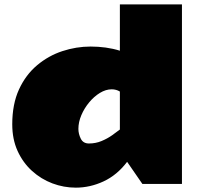

<svg xmlns="http://www.w3.org/2000/svg" viewBox="-20 -842 912 879"><path d="M36.1 -272.9Q36.1 -365.2 66.9 -432.4Q97.7 -499.5 149.7 -543.2Q201.7 -586.9 265.4 -607.9Q329.1 -628.9 395 -628.9Q429.7 -628.9 463.6 -624.3Q497.6 -619.6 528.8 -609.9V-821.8H813V0H631.8L562 -101.1Q516.1 -40.5 454.3 -11.7Q392.6 17.1 327.1 17.1Q272 17.1 220 -2.4Q168 -22 126.5 -59.6Q85 -97.2 60.5 -150.9Q36.1 -204.6 36.1 -272.9ZM387.2 -185.1Q418 -185.1 444.8 -196.3Q471.7 -207.5 493.2 -222.7Q514.6 -237.8 528.8 -249V-422.9Q512.2 -433.1 491.2 -433.1Q464.4 -433.1 437.5 -416.7Q410.6 -400.4 388.2 -373.3Q365.7 -346.2 352.3 -314.5Q338.9 -282.7 338.9 -252Q338.9 -229 349.9 -207Q360.8 -185.1 387.2 -185.1Z"/></svg>

Font: Rammetto One
Style: Regular
Weight: 400
Designer: Vernon Adams
Foundry: Vernon Adams
Version: Version 1.100; ttfautohint (v1.8.4.7-5d5b)